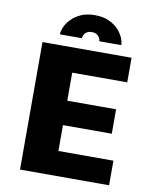

<svg xmlns="http://www.w3.org/2000/svg" viewBox="-96 -965 841 1038"><g transform="rotate(10 325.0 -446.0)"><path d="M86 0V-700H575V-565H273V-411H541V-277H273V-135H575V0ZM340.5 -892.5Q385 -892.5 416.8 -878.2Q448.5 -864 468.8 -842.5Q489 -821 498.8 -798Q508.5 -775 508.5 -757.5H387.5Q387.5 -773.5 374.8 -786.5Q362 -799.5 339.5 -799.5Q317 -799.5 304.8 -786.5Q292.5 -773.5 292.5 -757.5H171.5Q171.5 -775 181.5 -798Q191.5 -821 212.2 -842.5Q233 -864 264.8 -878.2Q296.5 -892.5 340.5 -892.5Z"/></g></svg>

Font: Trispace ExtraBold
Style: Regular
Weight: 800
Designer: Tyler Finck
Foundry: Etcetera Type Company
Version: Version 1.210; ttfautohint (v1.8.3)